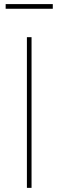

<svg xmlns="http://www.w3.org/2000/svg" viewBox="-20 -907 282 927"><path d="M132.3 -727.5V0H109.9V-727.5ZM234.9 -887.2V-864.7H7.3V-887.2Z"/></svg>

Font: Inter 16pt Thin
Style: Regular
Weight: 250
Version: Version 4.001;git-66647c0bb